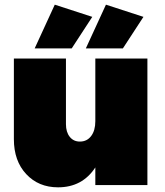

<svg xmlns="http://www.w3.org/2000/svg" viewBox="-20 -800 712 830"><path d="M40 -198.2V-546.9H265.1V-263.2Q265.1 -229 281.5 -208.5Q297.9 -188 325.2 -188Q356 -188 374 -211.9Q392.1 -235.8 392.1 -275.9V-546.9H617.2V0H392.1V-76.2Q335.9 9.8 231 9.8Q146.5 9.8 93.3 -47.4Q40 -104.5 40 -198.2ZM129.9 -590.8 216.8 -779.8 378.9 -727.1 290 -590.8ZM351.1 -590.8 438 -779.8 600.1 -727.1 511.2 -590.8Z"/></svg>

Font: Trueno Black
Style: Regular
Weight: 900
Designer: Julieta Ulanovsky
Foundry: Julieta Ulanovsky
Version: Version 3.001b | FøM Fix